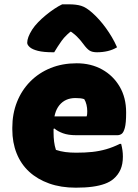

<svg xmlns="http://www.w3.org/2000/svg" viewBox="-20 -854 640 889"><path d="M335 -561Q401 -561 452.5 -532.5Q504 -504 534 -453Q564 -402 564 -334V-331Q564 -284 558 -262Q552 -240 543 -234Q534 -228 524 -228H332Q296 -228 271.5 -237Q247 -246 232 -259L212 -251L214 -315H381Q383 -320 383.5 -326Q384 -332 384 -339Q384 -354 380.5 -369Q377 -384 370 -395Q361 -398 351.5 -399Q342 -400 329 -400Q282 -400 255 -367Q228 -334 228 -269V-240Q228 -218 230.5 -198Q233 -178 239 -160Q260 -153 282.5 -150Q305 -147 333 -147Q374 -147 407 -150.5Q440 -154 471.5 -163Q503 -172 535 -188H541Q545 -172 547 -158Q549 -144 549 -129Q549 -94 538 -69Q527 -44 506 -26Q490 -12 465.5 -3Q441 6 408 10.5Q375 15 331 15Q262 15 207.5 -4.5Q153 -24 115 -59Q77 -94 57 -144Q37 -194 37 -255V-263Q37 -327 58.5 -381.5Q80 -436 120 -476.5Q160 -517 214.5 -539Q269 -561 335 -561ZM268 -834Q276 -834 283.5 -834Q291 -834 299 -834Q333 -834 356 -827Q379 -820 407 -795Q424 -780 440 -762Q456 -744 470.5 -724Q485 -704 498 -682Q511 -660 522 -635Q502 -623 478.5 -617.5Q455 -612 429 -612Q407 -612 394.5 -620Q382 -628 366 -650Q353 -668 336 -685Q319 -702 285 -723L341 -707H275L329 -725Q285 -693 265 -664.5Q245 -636 231 -612H225Q182 -612 156 -618.5Q130 -625 118 -635.5Q106 -646 106 -656Q106 -668 111.5 -683Q117 -698 129 -717Q140 -734 156.5 -751Q173 -768 192.5 -784Q212 -800 231.5 -813Q251 -826 268 -834Z"/></svg>

Font: Recursive Casual Black
Style: Regular
Weight: 900
Version: Version 1.047